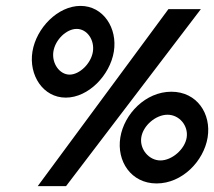

<svg xmlns="http://www.w3.org/2000/svg" viewBox="-20 -611 726 651"><path d="M90 -436C77 -356 126 -280 203 -280C280 -280 353 -356 366 -436C379 -516 330 -591 253 -591C176 -591 103 -516 90 -436ZM161 -436C167 -476 205 -513 240 -513C275 -513 301 -476 295 -436C289 -396 250 -358 216 -358C182 -358 155 -396 161 -436ZM108 20H204L661 -580H551ZM388 -145C375 -65 424 11 511 11C598 11 671 -65 684 -145C697 -225 648 -300 561 -300C474 -300 401 -225 388 -145ZM459 -145C465 -185 508 -222 548 -222C588 -222 619 -185 613 -145C607 -105 563 -67 524 -67C485 -67 453 -105 459 -145Z"/></svg>

Font: Charger Sport
Style: BdExtObl
Weight: 700
Designer: Jasper
Foundry: Cannot Into Space Fonts
Version: Version 1.1